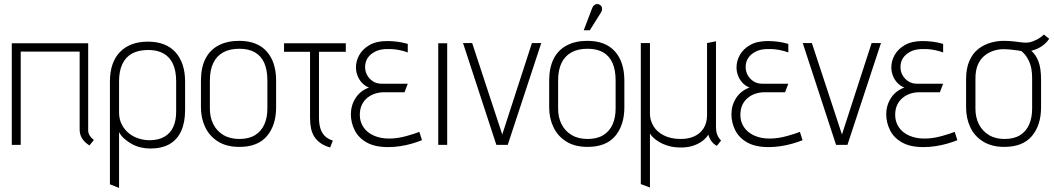

<svg xmlns="http://www.w3.org/2000/svg" viewBox="-20 -713 5186 945"><path d="M414 -72V-500H38V0H82V-459H372V-78Q372 -57 378.5 -42.5Q385 -28 394 -18.5Q403 -9 410.5 -4Q418 1 420 3L442 -24Q430 -33 422 -45Q414 -57 414 -72Z M891 -171V-311Q891 -403 844 -455.5Q797 -508 708 -508Q620 -508 570.5 -457Q521 -406 521 -311V194L566 212V-63Q575 -45 591.5 -30.5Q608 -16 628.5 -4.5Q649 7 672.5 12.5Q696 18 720 18Q776 18 814 -3.5Q852 -25 871.5 -67.5Q891 -110 891 -171ZM847 -313V-164Q847 -118 832.5 -87.5Q818 -57 790 -40.5Q762 -24 722 -23Q693 -22 665 -30.5Q637 -39 615 -56.5Q593 -74 579.5 -100Q566 -126 566 -160V-313Q566 -363 582 -397.5Q598 -432 630 -449.5Q662 -467 710 -467Q754 -467 784.5 -450Q815 -433 831 -399Q847 -365 847 -313Z M1339 -185V-316Q1339 -408 1292.5 -460Q1246 -512 1157 -512Q1098 -512 1055.5 -489.5Q1013 -467 991 -423.5Q969 -380 969 -316V-185Q969 -131 990 -87Q1011 -43 1053 -16.5Q1095 10 1158 10Q1249 10 1294 -43.5Q1339 -97 1339 -185ZM1296 -317V-178Q1296 -134 1281 -100.5Q1266 -67 1235.5 -48Q1205 -29 1158 -29Q1112 -29 1079.5 -48.5Q1047 -68 1030 -101.5Q1013 -135 1013 -178V-317Q1013 -368 1029.5 -402.5Q1046 -437 1078 -455Q1110 -473 1158 -473Q1204 -473 1234.5 -455.5Q1265 -438 1280.5 -403.5Q1296 -369 1296 -317Z M1550 -133V-458H1682V-500H1378V-458H1506V-133Q1506 -104 1511 -80.5Q1516 -57 1527.5 -39.5Q1539 -22 1558 -8.5Q1577 5 1605 13L1618 -21Q1591 -30 1576.5 -46Q1562 -62 1556 -84Q1550 -106 1550 -133Z M1987 -455V-497Q1959 -505 1934 -508Q1909 -511 1886 -511Q1833 -511 1799 -491.5Q1765 -472 1748.5 -442.5Q1732 -413 1732 -381Q1732 -362 1739 -342.5Q1746 -323 1760 -307Q1774 -291 1796 -282Q1754 -267 1730.5 -231Q1707 -195 1707 -150Q1707 -110 1725.5 -72.5Q1744 -35 1784.5 -12Q1825 11 1890 11Q1919 11 1949 6.5Q1979 2 2007 -6Q2035 -14 2057 -23L2044 -64Q2032 -59 2016 -54Q2000 -49 1980.5 -43.5Q1961 -38 1939.5 -34.5Q1918 -31 1895 -31Q1852 -31 1819 -46Q1786 -61 1768.5 -87.5Q1751 -114 1751 -147Q1751 -176 1761 -197Q1771 -218 1788.5 -232Q1806 -246 1827 -252.5Q1848 -259 1870 -259H1971L1987 -301H1858Q1834 -301 1816 -312.5Q1798 -324 1787.5 -342.5Q1777 -361 1777 -383Q1777 -408 1789 -426.5Q1801 -445 1822.5 -457Q1844 -469 1872 -471Q1886 -472 1904 -471.5Q1922 -471 1943.5 -467Q1965 -463 1987 -455Z M2137 0H2181V-500H2137Z M2259 -501 2423 0H2479L2644 -501H2598L2452 -51L2304 -501Z M3053 -185V-316Q3053 -408 3006.5 -460Q2960 -512 2871 -512Q2812 -512 2769.5 -489.5Q2727 -467 2705 -423.5Q2683 -380 2683 -316V-185Q2683 -131 2704 -87Q2725 -43 2767 -16.5Q2809 10 2872 10Q2963 10 3008 -43.5Q3053 -97 3053 -185ZM3010 -317V-178Q3010 -134 2995 -100.5Q2980 -67 2949.5 -48Q2919 -29 2872 -29Q2826 -29 2793.5 -48.5Q2761 -68 2744 -101.5Q2727 -135 2727 -178V-317Q2727 -368 2743.5 -402.5Q2760 -437 2792 -455Q2824 -473 2872 -473Q2918 -473 2948.5 -455.5Q2979 -438 2994.5 -403.5Q3010 -369 3010 -317ZM2937 -650Q2942 -657 2943 -664.5Q2944 -672 2941.5 -679Q2939 -686 2931 -690Q2924 -694 2917 -693Q2910 -692 2904 -687Q2898 -682 2895 -674L2853 -564H2883Z M3504 -87V-510L3460 -501V-147Q3460 -108 3443 -81.5Q3426 -55 3397 -42Q3368 -29 3331 -29Q3281 -29 3246.5 -47Q3212 -65 3195.5 -93.5Q3179 -122 3179 -152V-501H3134V193L3179 210V-56Q3183 -48 3194 -37Q3205 -26 3224 -14.5Q3243 -3 3270 5Q3297 13 3333 13Q3363 13 3389 5Q3415 -3 3435 -17.5Q3455 -32 3466 -50Q3473 -29 3482 -17.5Q3491 -6 3498 -1.5Q3505 3 3508 5L3529 -21Q3525 -25 3519 -33Q3513 -41 3508.5 -54.5Q3504 -68 3504 -87Z M3860 -455V-497Q3832 -505 3807 -508Q3782 -511 3759 -511Q3706 -511 3672 -491.5Q3638 -472 3621.5 -442.5Q3605 -413 3605 -381Q3605 -362 3612 -342.5Q3619 -323 3633 -307Q3647 -291 3669 -282Q3627 -267 3603.5 -231Q3580 -195 3580 -150Q3580 -110 3598.5 -72.5Q3617 -35 3657.5 -12Q3698 11 3763 11Q3792 11 3822 6.5Q3852 2 3880 -6Q3908 -14 3930 -23L3917 -64Q3905 -59 3889 -54Q3873 -49 3853.5 -43.5Q3834 -38 3812.5 -34.5Q3791 -31 3768 -31Q3725 -31 3692 -46Q3659 -61 3641.5 -87.5Q3624 -114 3624 -147Q3624 -176 3634 -197Q3644 -218 3661.5 -232Q3679 -246 3700 -252.5Q3721 -259 3743 -259H3844L3860 -301H3731Q3707 -301 3689 -312.5Q3671 -324 3660.5 -342.5Q3650 -361 3650 -383Q3650 -408 3662 -426.5Q3674 -445 3695.5 -457Q3717 -469 3745 -471Q3759 -472 3777 -471.5Q3795 -471 3816.5 -467Q3838 -463 3860 -455Z M3931 -501 4095 0H4151L4316 -501H4270L4124 -51L3976 -501Z M4622 -455V-497Q4594 -505 4569 -508Q4544 -511 4521 -511Q4468 -511 4434 -491.5Q4400 -472 4383.5 -442.5Q4367 -413 4367 -381Q4367 -362 4374 -342.5Q4381 -323 4395 -307Q4409 -291 4431 -282Q4389 -267 4365.5 -231Q4342 -195 4342 -150Q4342 -110 4360.5 -72.5Q4379 -35 4419.5 -12Q4460 11 4525 11Q4554 11 4584 6.5Q4614 2 4642 -6Q4670 -14 4692 -23L4679 -64Q4667 -59 4651 -54Q4635 -49 4615.5 -43.5Q4596 -38 4574.5 -34.5Q4553 -31 4530 -31Q4487 -31 4454 -46Q4421 -61 4403.5 -87.5Q4386 -114 4386 -147Q4386 -176 4396 -197Q4406 -218 4423.5 -232Q4441 -246 4462 -252.5Q4483 -259 4505 -259H4606L4622 -301H4493Q4469 -301 4451 -312.5Q4433 -324 4422.5 -342.5Q4412 -361 4412 -383Q4412 -408 4424 -426.5Q4436 -445 4457.5 -457Q4479 -469 4507 -471Q4521 -472 4539 -471.5Q4557 -471 4578.5 -467Q4600 -463 4622 -455Z M5144 -522 5118 -543Q5101 -527 5081 -517Q5061 -507 5043 -504Q5029 -502 5011.5 -504Q4994 -506 4971.5 -509Q4949 -512 4920 -512Q4888 -512 4855 -502.5Q4822 -493 4795 -472Q4768 -451 4751.5 -414Q4735 -377 4735 -323V-185Q4735 -131 4755.5 -87Q4776 -43 4818.5 -16.5Q4861 10 4923 10Q5014 10 5059 -43.5Q5104 -97 5104 -185V-320Q5104 -378 5091 -411Q5078 -444 5056 -463Q5073 -467 5089.5 -475Q5106 -483 5120 -495Q5134 -507 5144 -522ZM5060 -329V-178Q5060 -134 5045.5 -100.5Q5031 -67 5001 -48Q4971 -29 4924 -29Q4879 -29 4847 -48.5Q4815 -68 4798 -101.5Q4781 -135 4781 -178V-326Q4781 -366 4792.5 -393.5Q4804 -421 4824.5 -438Q4845 -455 4869.5 -463Q4894 -471 4920 -471Q4934 -471 4949.5 -469.5Q4965 -468 4979.5 -466Q4994 -464 5007 -462Q5011 -458 5018 -451.5Q5025 -445 5032 -434.5Q5039 -424 5045.5 -410Q5052 -396 5056 -376Q5060 -356 5060 -329Z"/></svg>

Font: Advent Pro Light
Style: Regular
Weight: 300
Version: Version 3.000